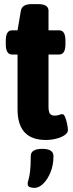

<svg xmlns="http://www.w3.org/2000/svg" viewBox="-20 -670 355 930"><path d="M202 8Q65 8 65 -140V-406H38Q8 -406 8 -456V-473Q8 -523 38 -523H65L81 -618Q87 -650 132 -650H165Q215 -650 215 -618V-523H267Q297 -523 297 -473V-456Q297 -406 267 -406H215V-152Q215 -130 221.5 -120Q228 -110 245 -110Q259 -110 266.5 -113.5Q274 -117 282 -117Q290 -117 296 -101.5Q302 -86 305.5 -67.5Q309 -49 309 -40Q309 -26 292.5 -15Q276 -4 251.5 2Q227 8 202 8ZM148 240Q135 240 124.5 236.5Q114 233 114 220Q114 212 118 200Q122 188 125.5 161.5Q129 135 129 86Q129 51 185 51Q239 51 239 86Q239 130 224.5 165Q210 200 189 220Q168 240 148 240Z"/></svg>

Font: Asap Semi Condensed
Style: Bold
Weight: 700
Width: 4
Designer: Pablo Cosgaya
Foundry: Omnibus-Type
Version: Version 3.001; ttfautohint (v1.8.4.7-5d5b)